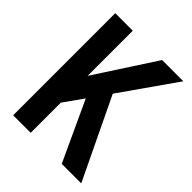

<svg xmlns="http://www.w3.org/2000/svg" viewBox="-215 -908 1037 1037"><g transform="rotate(45 303.0 -390.0)"><path d="M194.8 -779.8V-435.1L418.9 -779.8H581.1L358.9 -462.9L581.1 0H432.1L273.9 -341.8L194.8 -230V0H61V-779.8Z"/></g></svg>

Font: Cooper Hewitt
Style: Semibold
Weight: 709
Designer: Village Type and Design LLC
Foundry: Cooper Hewitt Smithsonian Design Museum
Version: 1.000